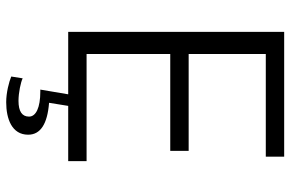

<svg xmlns="http://www.w3.org/2000/svg" viewBox="-182 -570 955 632"><g transform="rotate(90 296.0 -253.5)"><path d="M231.4 187.5C249 194.8 284.2 204.1 315.9 204.1C370.6 204.1 422.9 185.5 422.9 131.8C422.9 91.3 387.7 68.4 317.9 63L328.6 -3.4H290.5L274.4 91.8H281.2C333.5 91.8 363.3 106 363.3 128.9C363.3 151.9 346.2 163.6 311.5 163.6C284.7 163.6 250 156.2 237.3 149.9ZM509.8 0V-60.5H157.2V-335.9H476.1V-396.5H157.2V-650.4H495.1V-710.9H84.5V0Z"/></g></svg>

Font: Ride Light
Style: Regular
Weight: 300
Version: Version 3.000